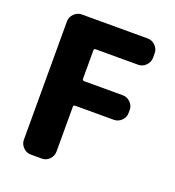

<svg xmlns="http://www.w3.org/2000/svg" viewBox="-133 -835 859 940"><g transform="rotate(20 297.0 -365.0)"><path d="M133 0Q110 0 93 -17Q76 -34 76 -57V-673Q76 -696 93 -713Q110 -730 133 -730H476Q499 -730 516 -713Q533 -696 533 -673V-650Q533 -627 516 -610Q499 -593 476 -593H255Q246 -593 246 -585V-436Q246 -427 255 -427H456Q479 -427 496 -410.5Q513 -394 513 -371V-355Q513 -332 496 -315.5Q479 -299 456 -299H255Q246 -299 246 -290V-57Q246 -34 229.5 -17Q213 0 190 0Z"/></g></svg>

Font: Rounded Mplus 1c ExtraBold
Style: Regular
Weight: 800
Version: Version 1.059.20150529